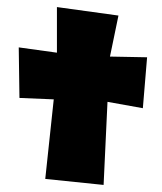

<svg xmlns="http://www.w3.org/2000/svg" viewBox="-20 -544 457 543"><path d="M141 -524V-395L33 -410L35 -267L132 -263L108 -38L273 -21L284 -256L384 -238L396 -382L291 -384L315 -500Z"/></svg>

Font: Super Mario
Style: Regular
Weight: 400
Version: Version 1.0